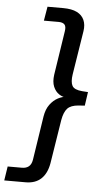

<svg xmlns="http://www.w3.org/2000/svg" viewBox="-117 -743 538 961"><g transform="rotate(5 151.5 -262.5)"><path d="M-58 180 -47 109H25Q46 109 59 98.5Q72 88 76 65L110 -156Q116 -193 133.5 -216.5Q151 -240 174 -252Q197 -264 218 -264V-260Q198 -260 179 -272.5Q160 -285 150 -309Q140 -333 145 -369L179 -590Q183 -614 174 -624Q165 -634 144 -634H70L82 -705H161Q204 -705 230 -692Q256 -679 266.5 -655Q277 -631 272 -599L237 -379Q231 -340 241.5 -321Q252 -302 292 -299L321 -297L311 -228L280 -226Q241 -223 224 -204.5Q207 -186 200 -146L165 74Q156 126 127 153Q98 180 49 180Z"/></g></svg>

Font: Nunito Sans 12pt Medium
Style: Italic
Weight: 500
Italic angle: -9°
Designer: Vernon Adams
Foundry: Vernon Adams
Version: Version 3.101;gftools[0.9.27]